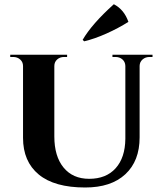

<svg xmlns="http://www.w3.org/2000/svg" viewBox="-20 -853 744 887"><path d="M368.7 -662.1 361.8 -668.9Q404.3 -742.2 505.9 -833.5Q553.7 -808.6 573.2 -752Q526.9 -722.7 471.7 -698Q416.5 -673.3 368.7 -662.1ZM499.5 -600.1H684.6V-589.8H670.9Q651.9 -589.8 638.7 -578.4Q625.5 -566.9 625 -548.8V-218.3Q625 -109.4 559.1 -48.1Q493.2 13.2 373.5 13.2Q231.4 13.2 158.9 -46.9Q86.4 -106.9 86.4 -216.3V-547.9Q86.4 -566.4 73.2 -578.1Q60.1 -589.8 41 -589.8H27.3V-600.1H290V-589.8H275.9Q256.8 -589.8 243.9 -578.1Q231 -566.4 231 -547.9V-222.7Q231 -130.9 273.7 -78.9Q316.4 -26.9 392.1 -26.9Q470.2 -26.9 514.2 -75.7Q558.1 -124.5 559.1 -211.4V-548.3Q558.6 -566.9 545.7 -578.4Q532.7 -589.8 513.7 -589.8H499.5Z"/></svg>

Font: Cinzel Bold
Style: Regular
Weight: 700
Designer: Natanael Gama
Version: Version 1.001;PS 001.001;hotconv 1.0.56;makeotf.lib2.0.21325